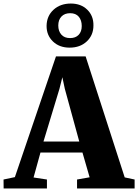

<svg xmlns="http://www.w3.org/2000/svg" viewBox="-56 -1064 780 1084"><path d="M28 -64 260 -745.5H427.5L648 -62.5L704 -50.5V0H379V-50.5L450 -63L409.5 -203H172.5L133.5 -62L209 -50.5V0H-35.5L-36 -50.5ZM391.5 -265 310 -562.5 296 -628 279.5 -562 189.5 -265ZM337 -795Q279 -795 242.8 -830Q206.5 -865 207 -918.5Q208 -974 246.2 -1009Q284.5 -1044 344 -1044Q401.5 -1044 437 -1009Q472.5 -974 471.5 -920Q471.5 -865.5 434 -830.2Q396.5 -795 337 -795ZM339.5 -849Q370.5 -849 388 -867.2Q405.5 -885.5 405.5 -917Q405.5 -949.5 388.8 -969.5Q372 -989.5 340 -989.5Q309 -989.5 291 -970.8Q273 -952 273 -920Q273 -888.5 290.2 -868.8Q307.5 -849 339.5 -849Z"/></svg>

Font: Merriweather 60pt Black
Style: Regular
Weight: 900
Version: Version 2.100